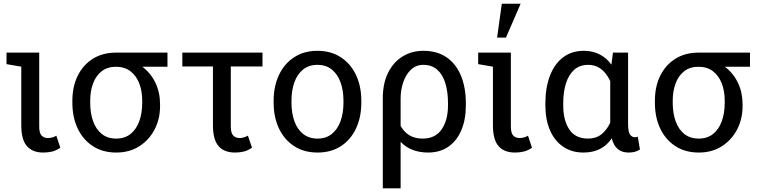

<svg xmlns="http://www.w3.org/2000/svg" viewBox="-20 -812 4107 1035"><path d="M213.4 10.3Q155.3 10.3 125 -24.4Q94.7 -59.1 94.7 -136.2V-452.6L15.1 -466.3V-528.3H191.4V-130.9Q191.4 -94.7 204.1 -81.3Q216.8 -67.9 238.8 -67.9Q251 -67.9 262.7 -71.3Q274.4 -74.7 283.7 -80.6L305.2 -15.6Q282.7 -0.5 261.2 4.9Q239.7 10.3 213.4 10.3Z M606.4 10.3Q533.7 10.3 480.7 -24.2Q427.7 -58.6 398.9 -119.1Q370.1 -179.7 370.1 -258.3V-269Q370.1 -344.7 398.7 -403.1Q427.2 -461.4 480 -494.9Q532.7 -528.3 605.5 -528.3H882.8V-452.1H747.6Q793.5 -417 818.1 -365.2Q842.8 -313.5 842.8 -250V-239.3Q842.8 -170.9 813.5 -114.3Q784.2 -57.6 731.2 -23.7Q678.2 10.3 606.4 10.3ZM606.4 -64.9Q652.3 -64.9 683.6 -89.8Q714.8 -114.7 730.7 -158.4Q746.6 -202.1 746.6 -258.3V-269Q746.6 -321.3 730.5 -362.8Q714.4 -404.3 682.9 -428.2Q651.4 -452.1 605 -452.1Q559.1 -452.1 528.3 -428.2Q497.6 -404.3 481.9 -362.8Q466.3 -321.3 466.3 -269V-258.3Q466.3 -202.1 481.9 -158.4Q497.6 -114.7 528.8 -89.8Q560.1 -64.9 606.4 -64.9Z M1246.6 10.3Q1188.5 10.3 1158.2 -24.4Q1127.9 -59.1 1127.9 -136.2V-453.6H962.9V-528.3H1395V-453.6H1224.1V-130.9Q1224.1 -95.2 1237.1 -81.5Q1250 -67.9 1272 -67.9Q1279.8 -67.9 1287.6 -69.6Q1295.4 -71.3 1302.7 -74.2Q1310.1 -77.1 1316.4 -80.6L1338.4 -16.1Q1315.9 -0.5 1294.2 4.9Q1272.5 10.3 1246.6 10.3Z M1691.9 10.3Q1618.7 10.3 1565.7 -24.2Q1512.7 -58.6 1483.9 -119.4Q1455.1 -180.2 1455.1 -258.3V-269Q1455.1 -347.2 1483.9 -408Q1512.7 -468.8 1565.7 -503.4Q1618.7 -538.1 1690.9 -538.1Q1764.2 -538.1 1817.1 -503.4Q1870.1 -468.8 1898.9 -408.2Q1927.7 -347.7 1927.7 -269V-258.3Q1927.7 -179.7 1898.9 -118.9Q1870.1 -58.1 1817.4 -23.9Q1764.6 10.3 1691.9 10.3ZM1691.9 -64.9Q1737.8 -64.9 1768.8 -90.1Q1799.8 -115.2 1815.7 -158.9Q1831.5 -202.6 1831.5 -258.3V-269Q1831.5 -324.7 1815.7 -368.4Q1799.8 -412.1 1768.6 -437.3Q1737.3 -462.4 1690.9 -462.4Q1645 -462.4 1613.8 -437.3Q1582.5 -412.1 1566.9 -368.4Q1551.3 -324.7 1551.3 -269V-258.3Q1551.3 -202.6 1566.9 -158.9Q1582.5 -115.2 1614 -90.1Q1645.5 -64.9 1691.9 -64.9Z M2043.5 203.1V-281.7Q2043.5 -362.3 2072 -419.7Q2100.6 -477.1 2150.1 -507.6Q2199.7 -538.1 2262.2 -538.1Q2336.4 -538.1 2387.5 -502.9Q2438.5 -467.8 2464.8 -404.1Q2491.2 -340.3 2491.2 -254.4V-244.1Q2491.2 -167.5 2467 -110.4Q2442.9 -53.2 2397.5 -21.5Q2352.1 10.3 2288.1 10.3Q2240.7 10.3 2203.6 -4.4Q2166.5 -19 2139.6 -47.4V203.1ZM2258.3 -64.9Q2326.7 -64.9 2360.8 -114.7Q2395 -164.6 2395 -244.1V-254.4Q2395 -315.9 2380.9 -362.8Q2366.7 -409.7 2337.2 -436Q2307.6 -462.4 2262.2 -462.4Q2222.2 -462.4 2194.8 -436Q2167.5 -409.7 2153.6 -368.2Q2139.6 -326.7 2139.6 -281.2V-133.3Q2157.7 -100.6 2186.8 -82.8Q2215.8 -64.9 2258.3 -64.9Z M2755.9 10.3Q2697.8 10.3 2667.5 -24.4Q2637.2 -59.1 2637.2 -136.2V-452.6L2557.6 -466.3V-528.3H2733.9V-130.9Q2733.9 -94.7 2746.6 -81.3Q2759.3 -67.9 2781.2 -67.9Q2793.5 -67.9 2805.2 -71.3Q2816.9 -74.7 2826.2 -80.6L2847.7 -15.6Q2825.2 -0.5 2803.7 4.9Q2782.2 10.3 2755.9 10.3ZM2659.7 -609.4 2685.1 -792H2786.6L2707.5 -609.4Z M3125.5 10.3Q3061 10.3 3014.9 -21.7Q2968.8 -53.7 2944.3 -110.8Q2919.9 -168 2919.9 -244.1V-254.4Q2919.9 -339.4 2944.3 -403.3Q2968.8 -467.3 3015.1 -502.7Q3061.5 -538.1 3126.5 -538.1Q3175.3 -538.1 3212.6 -518.8Q3250 -499.5 3275.9 -463.4L3284.2 -528.3H3365.7V-144.5Q3365.7 -103.5 3375.5 -87.9Q3385.3 -72.3 3402.8 -72.3Q3406.7 -72.3 3410.9 -73Q3415 -73.7 3418 -75.2L3429.7 -6.3Q3415 3.4 3400.4 6.8Q3385.7 10.3 3367.7 10.3Q3333 10.3 3310.5 -8.1Q3288.1 -26.4 3277.8 -66.4Q3252 -28.3 3214.1 -9Q3176.3 10.3 3125.5 10.3ZM3149.9 -64.9Q3192.4 -64.9 3221.4 -87.4Q3250.5 -109.9 3269.5 -150.9V-375.5Q3256.3 -402.3 3239.3 -421.9Q3222.2 -441.4 3200.2 -451.9Q3178.2 -462.4 3150.9 -462.4Q3105 -462.4 3075.2 -435.8Q3045.4 -409.2 3030.8 -362.3Q3016.1 -315.4 3016.1 -254.4V-244.1Q3016.1 -163.6 3048.8 -114.3Q3081.5 -64.9 3149.9 -64.9Z M3746.6 10.3Q3673.8 10.3 3620.8 -24.2Q3567.9 -58.6 3539.1 -119.1Q3510.3 -179.7 3510.3 -258.3V-269Q3510.3 -344.7 3538.8 -403.1Q3567.4 -461.4 3620.1 -494.9Q3672.9 -528.3 3745.6 -528.3H4022.9V-452.1H3887.7Q3933.6 -417 3958.3 -365.2Q3982.9 -313.5 3982.9 -250V-239.3Q3982.9 -170.9 3953.6 -114.3Q3924.3 -57.6 3871.3 -23.7Q3818.4 10.3 3746.6 10.3ZM3746.6 -64.9Q3792.5 -64.9 3823.7 -89.8Q3855 -114.7 3870.8 -158.4Q3886.7 -202.1 3886.7 -258.3V-269Q3886.7 -321.3 3870.6 -362.8Q3854.5 -404.3 3823 -428.2Q3791.5 -452.1 3745.1 -452.1Q3699.2 -452.1 3668.5 -428.2Q3637.7 -404.3 3622.1 -362.8Q3606.4 -321.3 3606.4 -269V-258.3Q3606.4 -202.1 3622.1 -158.4Q3637.7 -114.7 3668.9 -89.8Q3700.2 -64.9 3746.6 -64.9Z"/></svg>

Font: Roboto Slab LO
Style: Regular
Weight: 400
Designer: Google
Version: Version 2.000